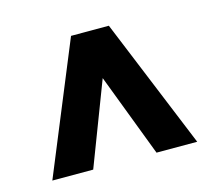

<svg xmlns="http://www.w3.org/2000/svg" viewBox="-63 -786 564 505"><g transform="rotate(-15 219.0 -533.5)"><path d="M416.5 -356 271 -710.9H168L22 -356H133.3L219.7 -582L305.7 -356Z"/></g></svg>

Font: Vazirmatn
Style: Bold
Weight: 700
Designer: Saber Rastikerdar
Foundry: Saber Rastikerdar
Version: Version 33.003